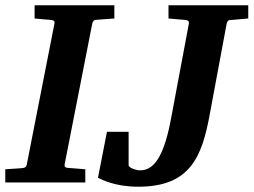

<svg xmlns="http://www.w3.org/2000/svg" viewBox="-35 -691 960 727"><path d="M398 -621V-671H96V-621C123 -618 153 -616 153 -616C166 -615 174 -613 171 -601L67 -71C65 -57 59 -55 44 -54C44 -54 14 -52 -15 -50V0H288V-50C256 -53 225 -55 225 -55C212 -56 208 -59 210 -70L314 -600C316 -609 319 -615 329 -616ZM905 -621V-671H603V-621C631 -618 662 -616 662 -616C675 -615 682 -613 680 -601L614 -249C589 -112 554 -46 496 -46C481 -46 452 -55 452 -66V-192H370L336 -18C350 -11 400 16 489 16C686 16 730 -99 759 -257L823 -600C825 -609 828 -615 837 -615Z"/></svg>

Font: Veleka
Style: Bold Italic
Weight: 700
Italic angle: -12°
Designer: Stefan Peev, Context Ltd, 2016; SIL International, 1997-2014.
Foundry: Stefan Peev, Context Ltd, 2016
Version: Version 5.000